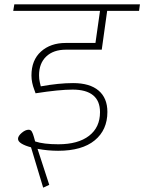

<svg xmlns="http://www.w3.org/2000/svg" viewBox="-20 -702 665 885"><path d="M160 -355Q160 -337 163.5 -323Q167 -309 168 -304Q251 -319 317 -319Q394 -319 434.5 -284.5Q475 -250 475 -186Q475 -103 416.5 -55Q358 -7 248 -7Q200 -7 153 -16L207 150L179 163L123 -23Q96 -30 79.5 -40Q63 -50 63 -62Q63 -75 80 -89.5Q97 -104 112 -104Q122 -104 127 -95Q132 -86 136 -71.5Q140 -57 142 -50Q181 -37 249 -37Q340 -37 390.5 -76Q441 -115 441 -185Q441 -237 409 -263Q377 -289 315 -289Q253 -289 144 -272Q143 -276 137.5 -290Q132 -304 128.5 -320.5Q125 -337 125 -354Q125 -425 169 -464.5Q213 -504 283 -504H420L441 -652H41L46 -682H625L621 -652H474L449 -473H284Q226 -473 193 -441.5Q160 -410 160 -355Z"/></svg>

Font: FiraGO UltraLight
Style: Italic
Weight: 200
Italic angle: -8°
Designer: bBox Type GmbH
Foundry: bBox Type GmbH
Version: Version 1.001